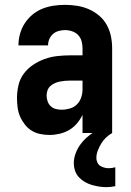

<svg xmlns="http://www.w3.org/2000/svg" viewBox="-20 -548 540 791"><path d="M184 8Q165 8 145.5 4Q126 0 110 -10Q94 -20 82 -35.5Q70 -51 62.5 -68.5Q55 -86 52.5 -105.5Q50 -125 50 -144Q50 -170 56 -196.5Q62 -223 78 -244.5Q94 -266 116.5 -281Q139 -296 164 -305Q189 -314 216 -317Q243 -320 269 -320H320V-349Q320 -364 316 -378.5Q312 -393 302 -403.5Q292 -414 277.5 -419Q263 -424 248 -424Q235 -424 222 -420.5Q209 -417 199 -408.5Q189 -400 183.5 -387.5Q178 -375 178 -361H56Q56 -385 62.5 -408.5Q69 -432 82 -452Q95 -472 113.5 -487.5Q132 -503 154.5 -512Q177 -521 200.5 -524.5Q224 -528 248 -528Q273 -528 298 -524Q323 -520 346 -510Q369 -500 388.5 -483.5Q408 -467 420 -445Q432 -423 437 -398.5Q442 -374 442 -349V0H320V-75Q311 -56 297 -39.5Q283 -23 265 -12.5Q247 -2 226 3Q205 8 184 8ZM234 -96Q251 -96 268 -101Q285 -106 297 -118Q309 -130 314.5 -146.5Q320 -163 320 -180V-216H269Q258 -216 247.5 -215Q237 -214 226.5 -212Q216 -210 206 -205.5Q196 -201 188 -194Q180 -187 176 -176.5Q172 -166 172 -155Q172 -143 176 -131Q180 -119 189 -110.5Q198 -102 210 -99Q222 -96 234 -96ZM418 223Q403 223 387.5 220.5Q372 218 357 213.5Q342 209 328.5 201Q315 193 304.5 181.5Q294 170 289 155Q284 140 284 125Q284 105 291 85.5Q298 66 309.5 49.5Q321 33 336 19.5Q351 6 368 -4.5Q385 -15 403.5 -22.5Q422 -30 442 -34V0Q428 8 416.5 19Q405 30 397 43.5Q389 57 383 72Q377 87 377 103Q377 112 381 121Q385 130 392.5 135Q400 140 409.5 142.5Q419 145 428 145Q435 145 441.5 144Q448 143 455 141V219Q446 221 436.5 222Q427 223 418 223Z"/></svg>

Font: Iosevka SS04 Extrabold
Style: Regular
Weight: 800
Monospace: yes
Designer: Belleve Invis
Foundry: Belleve Invis
Version: Version 19.0.0; ttfautohint (v1.8.4)